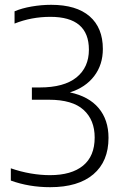

<svg xmlns="http://www.w3.org/2000/svg" viewBox="-20 -769 507 798"><path d="M188.5 9Q101 9 25 -18.5V-69.5Q65 -55.5 107 -48.2Q149 -41 187.5 -41Q277 -41 325.2 -80.5Q373.5 -120 373.5 -197.5Q373.5 -270.5 327.2 -312.5Q281 -354.5 183 -354.5H112.5V-405.5H145Q246 -405.5 297.8 -447.2Q349.5 -489 349.5 -562.5Q349.5 -699 189.5 -699Q110.5 -699 40.5 -671V-722Q71 -735 111.8 -742Q152.5 -749 192.5 -749Q297.5 -749 352.5 -701.2Q407.5 -653.5 407.5 -565.5Q407.5 -500 371.5 -452.8Q335.5 -405.5 270.5 -385Q349 -368.5 390 -319.8Q431 -271 431 -196Q431 -98 368 -44.5Q305 9 188.5 9Z"/></svg>

Font: Encode Sans SemiCondensed SemiCondensed Light
Style: Regular
Weight: 300
Width: 4
Designer: Multiple Designers
Foundry: Impallari Type
Version: Version 3.000; ttfautohint (v1.8.3) -l 8 -r 50 -G 200 -x 14 